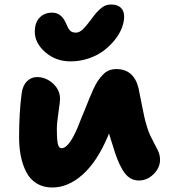

<svg xmlns="http://www.w3.org/2000/svg" viewBox="-20 -815 763 854"><path d="M293.9 -542Q228 -542 181.4 -582.8Q134.8 -623.5 134.8 -673.8Q134.8 -714.4 156.2 -736.6Q177.7 -758.8 211.9 -758.8Q250.5 -758.8 271 -716.8Q272.9 -712.9 276.9 -703.9Q280.8 -694.8 283.2 -690.4Q285.6 -686 290.3 -680.4Q294.9 -674.8 301.8 -672.4Q308.6 -669.9 317.9 -669.9Q332.5 -669.9 347.2 -683.3Q361.8 -696.8 380.9 -722.7Q399.9 -748.5 408.2 -757.8Q426.3 -777.8 440.7 -786.4Q455.1 -794.9 475.1 -794.9Q502.9 -794.9 517.6 -780.5Q532.2 -766.1 532.2 -741.2Q532.2 -717.3 521.7 -690.2Q511.2 -663.1 490.2 -637Q469.2 -610.8 441.2 -589.6Q413.1 -568.4 374.5 -555.2Q335.9 -542 293.9 -542ZM212.9 19Q172.4 19 142.8 0.7Q113.3 -17.6 96.7 -50Q80.1 -82.5 72.5 -121.1Q64.9 -159.7 64.9 -206.1Q64.9 -311.5 76.2 -398.9Q81.1 -435.1 100.1 -453.6Q119.1 -472.2 144 -472.2Q184.6 -472.2 215.8 -443.4Q247.1 -414.6 247.1 -375Q247.1 -361.8 240 -314.9Q232.9 -268.1 232.9 -242.2Q232.9 -183.1 239.3 -168Q244.1 -155.8 253.9 -155.8Q292 -155.8 338.9 -282.2Q347.2 -301.3 358.4 -329.6Q369.6 -357.9 377.2 -376.5Q384.8 -395 395 -417.7Q405.3 -440.4 415 -454.8Q424.8 -469.2 437.3 -482.4Q449.7 -495.6 464.6 -501.7Q479.5 -507.8 497.1 -507.8Q575.2 -507.8 596.2 -422.9Q598.1 -415 610.8 -349.1Q623.5 -283.2 630.9 -261.2Q639.6 -228 655.5 -198Q671.4 -168 681.6 -147Q691.9 -126 691.9 -105Q691.9 -68.8 663.3 -40.5Q634.8 -12.2 597.2 -12.2Q575.2 -12.2 557.4 -23.7Q539.6 -35.2 525.6 -58.6Q511.7 -82 501.5 -108.2Q491.2 -134.3 480 -172.9Q476.6 -182.6 471.4 -199.5Q466.3 -216.3 464.8 -221.2Q463.9 -218.8 461.9 -214.1Q460 -209.5 459 -207Q411.6 -95.2 347.2 -38.1Q282.7 19 212.9 19Z"/></svg>

Font: Shantell Sans Irregular
Style: Regular
Weight: 800
Designer: Stephen Nixon, Anya Danilova, Shantell Martin
Foundry: Arrow Type
Version: Version 1.006;[9816181b4]